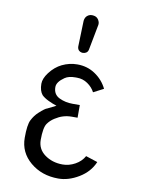

<svg xmlns="http://www.w3.org/2000/svg" viewBox="-88 -839 672 913"><g transform="rotate(10 247.5 -382.5)"><path d="M242.7 -620.6C242.7 -615.7 243.7 -611.8 245.6 -607.9L248.5 -603.5C252.9 -598.6 258.8 -595.7 266.1 -594.7H269C274.4 -594.7 279.3 -595.7 284.2 -598.6C290.5 -602.1 293.9 -607.9 295.4 -615.2L318.8 -737.8C318.8 -739.3 319.3 -741.2 319.3 -742.7C319.3 -750 317.4 -755.9 314 -761.7C313 -763.2 312 -764.6 310.5 -766.6C305.2 -773.4 297.4 -777.3 287.6 -778.3C285.2 -778.8 283.2 -778.8 280.8 -778.8C274.9 -778.8 269.5 -777.3 264.2 -774.4C253.9 -768.6 248 -758.8 246.6 -745.6ZM427.2 -95.2 370.1 -113.8C360.8 -96.7 346.2 -82 326.7 -71.3C307.1 -60.5 287.1 -55.2 266.6 -55.2C232.4 -55.2 203.6 -64.5 179.7 -82C155.8 -99.6 144 -123 144 -152.8C144 -191.9 148.9 -218.8 158.2 -231.9C166.5 -243.7 177.2 -253.9 190.4 -262.2C203.6 -270.5 216.3 -276.9 228 -280.3C241.7 -284.7 255.9 -286.6 270.5 -286.6H298.3V-347.7H263.2C240.2 -347.7 218.8 -352.1 198.7 -361.8C178.7 -371.6 168.9 -388.2 168.9 -412.1C168.9 -428.7 180.7 -444.8 204.1 -460.9C216.8 -469.7 233.9 -473.6 254.4 -473.6H262.7C281.7 -473.6 298.8 -468.3 314.5 -457.5C330.1 -446.8 341.8 -433.6 349.6 -418.5L398.4 -443.8C384.8 -471.7 365.2 -493.7 339.8 -510.7C314.5 -527.8 285.6 -536.1 253.9 -536.1C228 -536.1 203.6 -530.3 180.2 -519C159.2 -508.8 139.6 -492.7 122.6 -470.2C107.9 -450.7 100.6 -432.6 100.6 -416C100.6 -393.1 106 -375.5 116.2 -363.3C123.5 -356 134.3 -348.6 149.4 -341.3C162.6 -335 175.8 -329.6 189.5 -325.2L148.4 -304.7C142.6 -303.7 129.4 -294.4 109.9 -276.4C97.7 -265.1 87.9 -252 79.6 -235.8C71.3 -220.2 67.4 -191.4 67.4 -149.4C67.4 -102.1 85.9 -63 122.6 -32.2C159.2 -1.5 204.1 14.2 257.8 14.2C290.5 14.2 323.2 4.4 356.4 -15.6C389.6 -35.6 413.1 -62 427.2 -95.2Z"/></g></svg>

Font: Tuffy
Style: Regular
Weight: 500
Designer: Thatcher Ulrich, Karoly Barta and Michael Everson
Version: Version 001.270